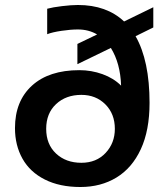

<svg xmlns="http://www.w3.org/2000/svg" viewBox="-20 -734 674 769"><path d="M40 -221Q40 -329 108 -391Q176 -453 298 -453Q346 -453 390.5 -437Q435 -421 465 -391Q462 -481 424 -542L290 -477V-558L369 -596Q335 -616 292 -616Q263 -616 226 -610.5Q189 -605 169 -597V-699Q191 -705 228.5 -709.5Q266 -714 292 -714Q407 -714 477 -648L594 -705V-624L523 -589Q579 -491 579 -322Q579 -212 544 -136.5Q509 -61 446.5 -23Q384 15 302 15Q219 15 159.5 -15Q100 -45 70 -98.5Q40 -152 40 -221ZM440 -218Q440 -278 402 -316Q364 -354 306 -354Q244 -354 204.5 -317Q165 -280 165 -218Q165 -156 204.5 -119Q244 -82 306 -82Q366 -82 403 -121.5Q440 -161 440 -218Z"/></svg>

Font: Prompt Medium
Style: Regular
Weight: 500
Designer: Katatrad Team
Foundry: CadsonDemak
Version: Version 1.001